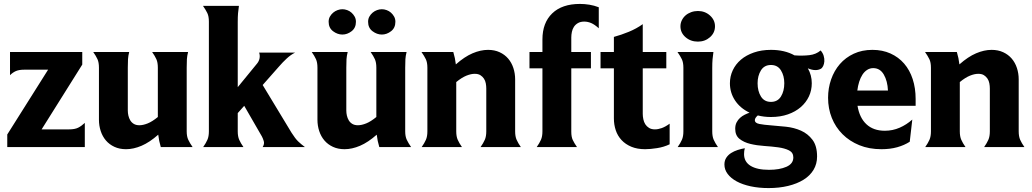

<svg xmlns="http://www.w3.org/2000/svg" viewBox="-20 -749 5258 978"><path d="M332 -90Q361 -90 378 -98.5Q395 -107 412 -123V0H17V-64L225 -394H103Q77 -394 61 -387Q45 -380 31 -366V-484H399V-420L192 -90Z M784 -404Q784 -431 776.5 -447.5Q769 -464 755 -484H938Q933 -464 932 -447.5Q931 -431 931 -404V-80Q931 -54 939 -37Q947 -20 961 0H799Q794 -17 791 -31.5Q788 -46 786 -63Q742 -24 701 -6.5Q660 11 622 11Q589 11 563 -1Q537 -13 519.5 -33.5Q502 -54 493 -81.5Q484 -109 484 -139V-404Q484 -431 476.5 -447.5Q469 -464 455 -484H638Q633 -464 632 -447.5Q631 -431 631 -404V-186Q631 -173 634 -160Q637 -147 643.5 -136Q650 -125 661.5 -118Q673 -111 690 -111Q709 -111 732.5 -120.5Q756 -130 784 -153Z M1191 -80Q1191 -54 1198.5 -37Q1206 -20 1220 0H1015Q1029 -20 1036.5 -37Q1044 -54 1044 -80V-639Q1044 -666 1036 -682.5Q1028 -699 1014 -719H1197Q1194 -699 1192.5 -681.5Q1191 -664 1191 -637V-305L1290 -426Q1299 -437 1302 -451.5Q1305 -466 1300 -481H1483Q1461 -470 1440.5 -451Q1420 -432 1401 -410L1318 -316L1465 -73Q1484 -43 1498.5 -29Q1513 -15 1533 0H1318Q1328 -16 1323.5 -30.5Q1319 -45 1314 -54L1224 -210L1191 -173Z M1897 -404Q1897 -431 1889.5 -447.5Q1882 -464 1868 -484H2051Q2046 -464 2045 -447.5Q2044 -431 2044 -404V-80Q2044 -54 2052 -37Q2060 -20 2074 0H1912Q1907 -17 1904 -31.5Q1901 -46 1899 -63Q1855 -24 1814 -6.5Q1773 11 1735 11Q1702 11 1676 -1Q1650 -13 1632.5 -33.5Q1615 -54 1606 -81.5Q1597 -109 1597 -139V-404Q1597 -431 1589.5 -447.5Q1582 -464 1568 -484H1751Q1746 -464 1745 -447.5Q1744 -431 1744 -404V-186Q1744 -173 1747 -160Q1750 -147 1756.5 -136Q1763 -125 1774.5 -118Q1786 -111 1803 -111Q1822 -111 1845.5 -120.5Q1869 -130 1897 -153ZM1654 -638Q1654 -653 1660.5 -664.5Q1667 -676 1677 -684.5Q1687 -693 1699.5 -697.5Q1712 -702 1724 -702Q1736 -702 1748.5 -697.5Q1761 -693 1770.5 -684.5Q1780 -676 1786.5 -664.5Q1793 -653 1793 -638Q1793 -607 1771 -590Q1749 -573 1724 -573Q1699 -573 1676.5 -590Q1654 -607 1654 -638ZM1855 -638Q1855 -653 1861.5 -664.5Q1868 -676 1878 -684.5Q1888 -693 1900.5 -697.5Q1913 -702 1925 -702Q1937 -702 1949.5 -697.5Q1962 -693 1971.5 -684.5Q1981 -676 1987.5 -664.5Q1994 -653 1994 -638Q1994 -607 1972 -590Q1950 -573 1925 -573Q1900 -573 1877.5 -590Q1855 -607 1855 -638Z M2304 -80Q2304 -54 2311.5 -37Q2319 -20 2333 0H2128Q2142 -20 2149.5 -37Q2157 -54 2157 -80V-404Q2157 -431 2149 -447.5Q2141 -464 2127 -484H2289Q2294 -467 2297 -452.5Q2300 -438 2302 -421Q2346 -460 2387 -477.5Q2428 -495 2466 -495Q2499 -495 2525 -483Q2551 -471 2568.5 -450.5Q2586 -430 2595 -402.5Q2604 -375 2604 -345V-80Q2604 -54 2611.5 -37Q2619 -20 2633 0H2428Q2442 -20 2449.5 -37Q2457 -54 2457 -80V-298Q2457 -311 2454.5 -324.5Q2452 -338 2445 -348.5Q2438 -359 2427 -366Q2416 -373 2398 -373Q2379 -373 2355.5 -363.5Q2332 -354 2304 -331Z M2677 -484H2743V-548Q2743 -633 2793 -681Q2843 -729 2934 -729Q2958 -729 2982.5 -725Q3007 -721 3030 -712V-605Q3009 -624 2991.5 -631.5Q2974 -639 2956 -639Q2937 -639 2924 -631.5Q2911 -624 2903.5 -612.5Q2896 -601 2893 -586.5Q2890 -572 2890 -558V-484H2990V-401H2890V-78Q2890 -52 2897.5 -36Q2905 -20 2919 0H2714Q2728 -20 2735.5 -37Q2743 -54 2743 -80V-401H2677Z M3107 -561Q3144 -571 3183 -587Q3222 -603 3254 -626V-484H3374V-401H3254V-169Q3254 -156 3257 -141.5Q3260 -127 3267 -116Q3274 -105 3286 -97.5Q3298 -90 3316 -90Q3332 -90 3350.5 -96.5Q3369 -103 3391 -119V-14Q3362 0 3327 5.5Q3292 11 3266 11Q3226 11 3196 -1.5Q3166 -14 3146 -35.5Q3126 -57 3116.5 -85.5Q3107 -114 3107 -146V-401H3039V-484H3107Z M3608 -80Q3608 -54 3615.5 -37Q3623 -20 3637 0H3432Q3446 -20 3453.5 -37Q3461 -54 3461 -80V-404Q3461 -431 3453 -447.5Q3445 -464 3431 -484H3614Q3611 -464 3609.5 -446.5Q3608 -429 3608 -402ZM3446 -615Q3446 -631 3453 -645.5Q3460 -660 3472 -670.5Q3484 -681 3500.5 -687Q3517 -693 3535 -693Q3571 -693 3596.5 -670Q3622 -647 3622 -615Q3622 -582 3596.5 -559.5Q3571 -537 3535 -537Q3498 -537 3472 -559.5Q3446 -582 3446 -615Z M3698 -325Q3698 -360 3712.5 -391Q3727 -422 3754 -445Q3781 -468 3820 -481.5Q3859 -495 3907 -495Q3977 -495 4027 -467Q4068 -464 4102.5 -468Q4137 -472 4160 -492Q4171 -480 4175.5 -465Q4180 -450 4179 -436.5Q4178 -423 4173 -412.5Q4168 -402 4160 -398Q4148 -392 4134 -392Q4116 -392 4095 -401Q4115 -366 4115 -325Q4115 -289 4100.5 -258Q4086 -227 4059 -203.5Q4032 -180 3993.5 -166.5Q3955 -153 3907 -153Q3889 -153 3872.5 -155Q3856 -157 3840 -161Q3825 -148 3825 -137Q3825 -122 3848.5 -117.5Q3872 -113 3907 -110.5Q3942 -108 3983.5 -103.5Q4025 -99 4060 -83.5Q4095 -68 4118.5 -37Q4142 -6 4142 48Q4142 86 4124 116Q4106 146 4073 166.5Q4040 187 3994.5 198Q3949 209 3895 209Q3845 209 3803.5 200Q3762 191 3732.5 175Q3703 159 3686.5 137Q3670 115 3670 89Q3670 69 3679.5 54.5Q3689 40 3704 30.5Q3719 21 3737.5 15Q3756 9 3774 6Q3770 19 3770 36Q3770 75 3803 95.5Q3836 116 3897 116Q3951 116 3986 100.5Q4021 85 4021 53Q4021 28 3999 17Q3977 6 3944 1.5Q3911 -3 3873 -5.5Q3835 -8 3802 -16Q3769 -24 3747 -41.5Q3725 -59 3725 -93Q3725 -112 3732 -125.5Q3739 -139 3749.5 -148.5Q3760 -158 3773 -164.5Q3786 -171 3798 -175Q3750 -198 3724 -237.5Q3698 -277 3698 -325ZM3839 -325Q3839 -285 3856 -257.5Q3873 -230 3907 -230Q3941 -230 3958 -257.5Q3975 -285 3975 -325Q3975 -363 3958 -390.5Q3941 -418 3907 -418Q3873 -418 3856 -390.5Q3839 -363 3839 -325Z M4348 -210Q4358 -149 4393.5 -116Q4429 -83 4487 -83Q4527 -83 4562.5 -98.5Q4598 -114 4627 -140L4614 -27Q4586 -9 4550 1Q4514 11 4470 11Q4407 11 4357 -9.5Q4307 -30 4271.5 -65.5Q4236 -101 4217 -148.5Q4198 -196 4198 -251Q4198 -300 4213.5 -344.5Q4229 -389 4258 -422.5Q4287 -456 4329 -475.5Q4371 -495 4424 -495Q4475 -495 4516 -476.5Q4557 -458 4585.5 -425Q4614 -392 4629 -346Q4644 -300 4644 -245V-210ZM4503 -288Q4501 -336 4482 -369Q4463 -402 4428 -402Q4411 -402 4397 -393Q4383 -384 4373 -368.5Q4363 -353 4356.5 -332.5Q4350 -312 4347 -288Z M4869 -80Q4869 -54 4876.5 -37Q4884 -20 4898 0H4693Q4707 -20 4714.5 -37Q4722 -54 4722 -80V-404Q4722 -431 4714 -447.5Q4706 -464 4692 -484H4854Q4859 -467 4862 -452.5Q4865 -438 4867 -421Q4911 -460 4952 -477.5Q4993 -495 5031 -495Q5064 -495 5090 -483Q5116 -471 5133.5 -450.5Q5151 -430 5160 -402.5Q5169 -375 5169 -345V-80Q5169 -54 5176.5 -37Q5184 -20 5198 0H4993Q5007 -20 5014.5 -37Q5022 -54 5022 -80V-298Q5022 -311 5019.5 -324.5Q5017 -338 5010 -348.5Q5003 -359 4992 -366Q4981 -373 4963 -373Q4944 -373 4920.5 -363.5Q4897 -354 4869 -331Z"/></svg>

Font: LT Museum
Style: Bold
Weight: 700
Designer: Daniel Lyons
Foundry: LyonsType
Version: Version 1.010